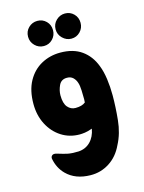

<svg xmlns="http://www.w3.org/2000/svg" viewBox="-119 -644 695 929"><g transform="rotate(-15 229.0 -180.0)"><path d="M161 -448Q135 -448 116.5 -466.5Q98 -485 98 -511Q98 -538 116.5 -556Q135 -574 161 -574Q187 -574 205 -556Q223 -538 223 -511Q223 -485 205 -466.5Q187 -448 161 -448ZM299 -448Q274 -448 255 -466.5Q236 -485 236 -511Q236 -538 255 -556Q274 -574 299 -574Q325 -574 343 -556Q361 -538 361 -511Q361 -485 343 -466.5Q325 -448 299 -448ZM397 -284Q409 -254 414.5 -214Q420 -174 420 -132Q420 -74 413.5 -9Q407 56 380 107Q356 159 312.5 187Q269 215 217 214Q142 213 98 169Q66 137 57 89Q56 80 61 74.5Q66 69 74 69Q79 69 84 70.5Q89 72 93 73Q115 80 135 84.5Q155 89 190 88Q226 86 250 62Q274 38 281 -2Q259 6 243.5 8Q228 10 218 10Q167 10 126.5 -16Q86 -42 62.5 -87.5Q39 -133 39 -190Q39 -258 64.5 -304Q90 -350 133 -373.5Q176 -397 228 -397Q293 -397 335 -367Q377 -337 397 -284ZM231 -119Q264 -119 281 -133Q281 -136 281.5 -140.5Q282 -145 282 -149Q282 -168 281 -193.5Q280 -219 275 -233Q270 -249 258.5 -260Q247 -271 228 -271Q199 -271 187.5 -246Q176 -221 176 -197Q176 -156 192 -137.5Q208 -119 231 -119Z"/></g></svg>

Font: Zain Black
Style: Regular
Weight: 900
Designer: Zain,Boutros
Foundry: Mobile Telecommunications Company (Zain), 2024
Version: Version 1.50; ttfautohint (v1.8.4)